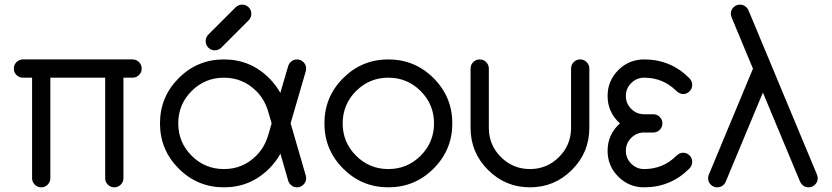

<svg xmlns="http://www.w3.org/2000/svg" viewBox="-20 -801 3556 821"><path d="M78.1 -468.8Q62 -468.8 50.5 -480.2Q39.1 -491.7 39.1 -507.8Q39.1 -523.9 50.5 -535.4Q62 -546.9 78.1 -546.9H546.9Q563 -546.9 574.5 -535.4Q585.9 -523.9 585.9 -507.8Q585.9 -491.7 574.5 -480.2Q563 -468.8 546.9 -468.8H507.8V-39.1Q507.8 -22.9 496.3 -11.5Q484.9 0 468.8 0Q452.6 0 441.2 -11.5Q429.7 -22.9 429.7 -39.1V-468.8H195.3V-39.1Q195.3 -22.9 183.8 -11.5Q172.4 0 156.2 0Q140.1 0 128.7 -11.5Q117.2 -22.9 117.2 -39.1V-468.8Z M1127 -223.6 1141.6 -273.4 1127 -323.2Q1111.3 -377 1075.7 -411.6Q1018.6 -468.8 937.5 -468.8Q856.4 -468.8 799.3 -411.6Q742.2 -354.5 742.2 -273.4Q742.2 -192.4 799.3 -135.3Q856.4 -78.1 937.5 -78.1Q1018.6 -78.1 1075.7 -135.3Q1111.3 -170.4 1127 -223.6ZM1179.2 -144Q1160.2 -109.4 1130.9 -80.1Q1050.8 0 937.5 0Q824.2 0 744.1 -80.1Q664.1 -160.2 664.1 -273.4Q664.1 -386.7 744.1 -466.8Q824.2 -546.9 937.5 -546.9Q1050.8 -546.9 1130.9 -466.8Q1160.2 -437.5 1178.7 -403.8L1212.9 -520.5Q1215.8 -528.8 1222.7 -535.6Q1233.9 -546.9 1250 -546.9Q1266.1 -546.9 1277.6 -535.4Q1289.1 -523.9 1289.1 -507.8Q1289.1 -502.9 1288.1 -498.5L1222.7 -273.9L1288.1 -48.3Q1289.1 -43.9 1289.1 -39.1Q1289.1 -22.9 1277.6 -11.5Q1266.1 0 1250 0Q1233.9 0 1222.7 -11.2Q1215.8 -18.1 1212.9 -26.4ZM1043.9 -714.8 925.3 -596.2Q914.1 -585.9 898.4 -585.9Q882.3 -585.9 870.8 -597.4Q859.4 -608.9 859.4 -625Q859.4 -640.1 869.1 -651.4L987.8 -770Q999.5 -781.2 1015.6 -781.2Q1031.7 -781.2 1043.2 -769.8Q1054.7 -758.3 1054.7 -742.2Q1054.7 -726.6 1043.9 -714.8Z M1914.1 -273.4Q1914.1 -160.2 1834 -80.1Q1753.9 0 1640.6 0Q1527.3 0 1447.3 -80.1Q1367.2 -160.2 1367.2 -273.4Q1367.2 -386.7 1447.3 -466.8Q1527.3 -546.9 1640.6 -546.9Q1753.9 -546.9 1834 -466.8Q1914.1 -386.7 1914.1 -273.4ZM1640.6 -468.8Q1559.6 -468.8 1502.4 -411.6Q1445.3 -354.5 1445.3 -273.4Q1445.3 -192.4 1502.4 -135.3Q1559.6 -78.1 1640.6 -78.1Q1721.7 -78.1 1778.8 -135.3Q1835.9 -192.4 1835.9 -273.4Q1835.9 -354.5 1778.8 -411.6Q1721.7 -468.8 1640.6 -468.8Z M2246.1 0Q2141.1 0 2066.7 -74.5Q1992.2 -148.9 1992.2 -253.9V-507.8Q1992.2 -523.9 2003.7 -535.4Q2015.1 -546.9 2031.2 -546.9Q2047.4 -546.9 2058.8 -535.4Q2070.3 -523.9 2070.3 -507.8V-253.9Q2070.3 -181.2 2121.8 -129.6Q2173.3 -78.1 2246.1 -78.1Q2318.8 -78.1 2370.4 -129.6Q2421.9 -181.2 2421.9 -253.9V-507.8Q2421.9 -523.9 2433.3 -535.4Q2444.8 -546.9 2460.9 -546.9Q2477.1 -546.9 2488.5 -535.4Q2500 -523.9 2500 -507.8V-253.9Q2500 -148.9 2425.5 -74.5Q2351.1 0 2246.1 0Z M2734.4 -546.9Q2847.7 -546.9 2927.7 -466.8Q2939.9 -454.1 2939.9 -438Q2939.9 -421.9 2928.5 -410.4Q2917 -398.9 2900.9 -398.9Q2884.8 -398.9 2869.6 -414.6Q2813.5 -468.8 2734.4 -468.8Q2702.1 -468.8 2679.2 -445.8Q2656.2 -422.9 2656.2 -390.6Q2656.2 -358.4 2679.2 -335.4Q2702.1 -312.5 2734.4 -312.5H2773.4Q2789.6 -312.5 2801 -301Q2812.5 -289.6 2812.5 -273.4Q2812.5 -257.3 2801 -245.8Q2789.6 -234.4 2773.4 -234.4H2734.4Q2702.1 -234.4 2679.2 -211.4Q2656.2 -188.5 2656.2 -156.2Q2656.2 -124 2679.2 -101.1Q2702.1 -78.1 2734.4 -78.1Q2813.5 -78.1 2869.6 -132.3Q2884.8 -147.9 2900.9 -147.9Q2917 -147.9 2928.5 -136.5Q2939.9 -125 2939.9 -108.9Q2939.9 -92.8 2927.7 -80.1Q2847.7 0 2734.4 0Q2669.4 0 2623.8 -45.7Q2578.1 -91.3 2578.1 -156.2Q2578.1 -226.1 2630.9 -273.4Q2578.1 -320.8 2578.1 -390.6Q2578.1 -455.6 2623.8 -501.2Q2669.4 -546.9 2734.4 -546.9Z M3109.4 -724.1Q3105.5 -732.9 3105 -742.2Q3105 -758.3 3116.5 -769.8Q3127.9 -781.2 3144 -781.2Q3160.2 -781.2 3171.9 -769.5Q3178.2 -763.2 3181.2 -755.4L3472.2 -57.1Q3476.6 -48.8 3476.6 -39.1Q3476.6 -22.9 3465.1 -11.5Q3453.6 0 3437.5 0Q3421.4 0 3410.2 -11.2Q3403.3 -18.1 3400.4 -25.9L3242.2 -405.3L3084 -25.9Q3081.1 -18.1 3074.7 -11.2Q3063 0 3046.9 0Q3030.8 0 3019.3 -11.5Q3007.8 -22.9 3007.8 -39.1Q3007.8 -48.8 3012.2 -57.1L3199.7 -507.3Z"/></svg>

Font: Comfortaa
Style: Regular
Weight: 400
Designer: Johan Aakerlund - aajohan
Foundry: Johan Aakerlund
Version: Version 2.004 2013